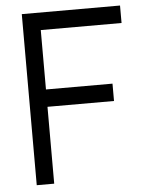

<svg xmlns="http://www.w3.org/2000/svg" viewBox="-52 -762 608 805"><g transform="rotate(-5 252.0 -360.0)"><path d="M143.5 -323.5H423.5V-396.5H143.5V-646.5H483.5V-720H70V0H143.5Z"/></g></svg>

Font: Eudonet
Style: Regular
Weight: 400
Designer: Mikhail Sharanda
Foundry: Mikhail Sharanda
Version: Version 4.503;Glyphs 3.1.2 (3151)